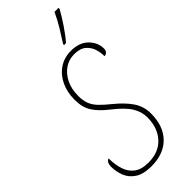

<svg xmlns="http://www.w3.org/2000/svg" viewBox="-311 -969 1016 1016"><g transform="rotate(-45 197.0 -460.5)"><path d="M143 10Q83 10 49.5 -12Q16 -34 2.5 -68.5Q-11 -103 -11 -138Q-11 -158 -4.5 -168Q2 -178 11 -180Q11 -134 23 -96.5Q35 -59 64 -37Q93 -15 145 -15Q222 -15 266 -63Q310 -111 310 -190Q310 -230 286.5 -269Q263 -308 196 -360Q150 -396 126.5 -433Q103 -470 103 -527Q103 -583 124 -627.5Q145 -672 183.5 -698Q222 -724 273 -724Q335 -724 370 -689Q405 -654 405 -608Q405 -594 397 -586Q389 -578 378 -578Q379 -602 370.5 -630.5Q362 -659 339 -679Q316 -699 271 -699Q232 -699 200.5 -677.5Q169 -656 150 -617.5Q131 -579 131 -527Q131 -493 140.5 -468Q150 -443 171.5 -420.5Q193 -398 228 -370Q282 -326 310 -284Q338 -242 338 -190Q338 -96 286 -43Q234 10 143 10ZM268 -771 269 -779Q290 -811 314 -850.5Q338 -890 357 -931H387V-923Q369 -890 340 -846.5Q311 -803 283 -771Z"/></g></svg>

Font: Noto Serif ExtraCondensed Thin
Style: Italic
Weight: 100
Width: 2
Italic angle: -12°
Designer: Monotype Design Team
Foundry: Monotype Imaging Inc.
Version: Version 2.013